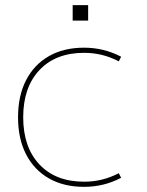

<svg xmlns="http://www.w3.org/2000/svg" viewBox="-20 -715 569 745"><path d="M306 10Q227 10 169.5 -23Q112 -56 81 -116.5Q50 -177 50 -260Q50 -343 81 -403.5Q112 -464 169.5 -497Q227 -530 306 -530Q344 -530 379.5 -521.5Q415 -513 450 -495L441 -477Q408 -494 375 -502Q342 -510 306 -510Q196 -510 133 -443Q70 -376 70 -260Q70 -144 133 -77Q196 -10 306 -10Q342 -10 375 -18Q408 -26 441 -43L450 -25Q415 -7 379.5 1.5Q344 10 306 10ZM262 -635V-695H322V-635Z"/></svg>

Font: M PLUS 1 Thin
Style: Regular
Weight: 100
Designer: Coji Morishita
Foundry: UNDERFOREST DESIGN
Version: Version 1.001